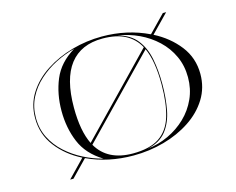

<svg xmlns="http://www.w3.org/2000/svg" viewBox="-108 -911 1377 1122"><g transform="rotate(-15 580.0 -350.0)"><path d="M580 10Q427.5 10 301 -49L205 50H185L287 -55.5Q195.5 -101.5 137.8 -176.5Q80 -251.5 80 -350Q80 -433.5 122.5 -500Q165 -566.5 237 -613.2Q309 -660 398 -685Q487 -710 580 -710Q732 -710 861 -648L960 -750H980L874.5 -641.5Q965 -595 1022.5 -521Q1080 -447 1080 -350Q1080 -267 1038.5 -200.2Q997 -133.5 926.2 -86.8Q855.5 -40 766 -15Q676.5 10 580 10ZM580 -697.5Q449.5 -697.5 382.2 -610.8Q315 -524 315 -350Q315 -208.5 356 -126L801 -586Q770.5 -641.5 716.5 -669.5Q662.5 -697.5 580 -697.5ZM850 -350Q850 -266.5 836.5 -194.8Q823 -123 784.5 -73.5Q746 -24 670 -7Q737.5 -15 797.8 -43.2Q858 -71.5 904.8 -116.5Q951.5 -161.5 978.2 -220.8Q1005 -280 1005 -350Q1005 -420 978 -478.5Q951 -537 904 -581.2Q857 -625.5 796.8 -653.8Q736.5 -682 670 -692Q744.5 -672.5 783.2 -623.5Q822 -574.5 836 -504Q850 -433.5 850 -350ZM240 -350Q240 -453 276 -539.5Q312 -626 405 -682Q346 -667 289.2 -638Q232.5 -609 186.2 -567.2Q140 -525.5 112.5 -471Q85 -416.5 85 -350Q85 -283.5 112.5 -229Q140 -174.5 186.2 -132.8Q232.5 -91 289.2 -62Q346 -33 405 -18Q312 -74.5 276 -161Q240 -247.5 240 -350ZM845 -350Q845 -419.5 836 -475Q827 -530.5 808 -572L363 -113Q426.5 -2.5 580 -2.5Q682 -2.5 739.8 -41Q797.5 -79.5 821.2 -156.8Q845 -234 845 -350Z"/></g></svg>

Font: Engraving Unshaded CC
Style: Bold
Weight: 700
Designer: indestructible type*
Foundry: Cowboy Collective
Version: Version 1.000